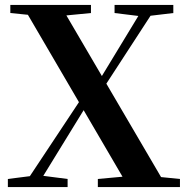

<svg xmlns="http://www.w3.org/2000/svg" viewBox="-20 -761 766 781"><path d="M12 0V-33L122 -47H146L255 -33V0ZM72 0 334 -395 362 -374H356L340 -345L128 0ZM378 0V-33L531 -47H572L712 -33V0ZM392 -389 362 -405H368L383 -433L570 -741H621ZM503 0 70 -741H225L659 0ZM22 -708V-741H350V-708L206 -694H162ZM446 -708V-741H685V-708L576 -695H552Z"/></svg>

Font: Noto Serif TC ExtraLight
Style: Bold
Weight: 700
Version: Version 2.002-H1;hotconv 1.1.0;makeotfexe 2.6.0